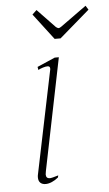

<svg xmlns="http://www.w3.org/2000/svg" viewBox="-50 -696 421 741"><g transform="rotate(-5 160.0 -326.0)"><path d="M103 -646 120 -662 189 -590Q196 -585 199 -585Q203 -585 210 -590L310 -662L320 -646L203 -545H180ZM69 -18Q69 -24 70 -28L153 -430V-433Q153 -442 143 -442Q136 -442 125 -438.5Q114 -435 107 -431L105 -443L174 -473H190L102 -40Q100 -30 100 -27Q100 -11 115 -11Q122 -11 148 -19L146 -11Q134 -1 121 4.5Q108 10 97 10Q84 10 76.5 3Q69 -4 69 -18Z"/></g></svg>

Font: Taviraj Thin
Style: Italic
Weight: 250
Italic angle: -12°
Designer: Katatrad Team
Foundry: CadsonDemak
Version: Version 1.001